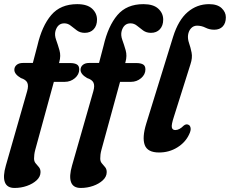

<svg xmlns="http://www.w3.org/2000/svg" viewBox="-31 -744 1138 950"><path d="M40 -398.5Q40 -413.5 51.5 -423Q63 -432.5 82.5 -432.5H131.5L154 -518Q176.5 -615.5 222.5 -669.5Q268.5 -723.5 351 -723.5Q400.5 -723.5 424.8 -701Q449 -678.5 449 -647Q449 -617 432.5 -599.2Q416 -581.5 388.5 -581.5Q366 -581.5 349.8 -593.2Q333.5 -605 319.2 -616.8Q305 -628.5 287 -628.5Q254.5 -628.5 243.5 -591Q238 -570.5 246.8 -546.5Q255.5 -522.5 263.2 -495.2Q271 -468 262.5 -437.5L261 -432H316Q337.5 -432 349.2 -425.2Q361 -418.5 361 -400.5Q361 -375.5 339.5 -357.2Q318 -339 289.5 -339H235.5L143.5 -3Q140 10 138.8 20.5Q137.5 31 137.5 40.5Q137.5 55 145.5 64.2Q153.5 73.5 161.5 83Q169.5 92.5 169.5 107.5Q169.5 130 150.5 147.8Q131.5 165.5 102.2 175.8Q73 186 41 186Q3.5 186 -7 157.2Q-17.5 128.5 -2 75L103.5 -293.5Q111 -320 104 -335Q97 -350 72 -358Q40 -377 40 -398.5ZM367.5 -398.5Q367.5 -413.5 379 -423Q390.5 -432.5 410 -432.5H459L481.5 -518Q504 -615.5 550 -669.5Q596 -723.5 678.5 -723.5Q728 -723.5 752.2 -701Q776.5 -678.5 776.5 -647Q776.5 -617 760 -599.2Q743.5 -581.5 716 -581.5Q693.5 -581.5 677.2 -593.2Q661 -605 646.8 -616.8Q632.5 -628.5 614.5 -628.5Q582 -628.5 571 -591Q565.5 -570.5 574.2 -546.5Q583 -522.5 590.8 -495.2Q598.5 -468 590 -437.5L588.5 -432H643.5Q665 -432 676.8 -425.2Q688.5 -418.5 688.5 -400.5Q688.5 -375.5 667 -357.2Q645.5 -339 617 -339H563L471 -3Q467.5 10 466.2 20.5Q465 31 465 40.5Q465 55 473 64.2Q481 73.5 489 83Q497 92.5 497 107.5Q497 130 478 147.8Q459 165.5 429.8 175.8Q400.5 186 368.5 186Q331 186 320.5 157.2Q310 128.5 325.5 75L431 -293.5Q438.5 -320 431.5 -335Q424.5 -350 399.5 -358Q367.5 -377 367.5 -398.5ZM1003.5 -723.5Q1044.5 -723.5 1065.5 -703.8Q1086.5 -684 1086.5 -658.5Q1086.5 -629.5 1071.2 -613.2Q1056 -597 1029 -597Q1005.5 -597 985.8 -607Q966 -617 944 -617Q926.5 -617 914.5 -604.2Q902.5 -591.5 899.5 -571Q897 -552 904.5 -530.5Q912 -509 917 -483.5Q922 -458 911.5 -426.5L829.5 -166.5Q816.5 -127 819.2 -113.8Q822 -100.5 836.5 -100.5Q856.5 -100.5 878 -122.5Q890 -132 900.5 -127Q909.5 -124 912 -111.2Q914.5 -98.5 904.5 -78.5Q886.5 -39.5 846.2 -14.5Q806 10.5 756 10.5Q699 10.5 685.2 -26.5Q671.5 -63.5 692.5 -132L825.5 -562Q851.5 -645 897.5 -684.2Q943.5 -723.5 1003.5 -723.5Z"/></svg>

Font: Fraunces 72pt S100 SemiBold
Style: Italic
Weight: 600
Italic angle: -16°
Version: Version 1.000; ttfautohint (v1.8.3)